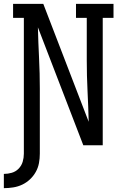

<svg xmlns="http://www.w3.org/2000/svg" viewBox="-29 -755 649 998"><path d="M-9 223V149Q12 149 32.5 143Q53 137 68 121.5Q83 106 89 85.5Q95 65 95 44V-662H39V-735H196L432 -122Q430 -202 426 -281.5Q422 -361 422 -441V-662H366V-735H561V-662H505V0H404L168 -613Q170 -533 174 -453.5Q178 -374 178 -294V44Q178 69 173.5 93Q169 117 157 138.5Q145 160 127 177Q109 194 87 204.5Q65 215 40.5 219Q16 223 -9 223Z"/></svg>

Font: Iosevka HT Extended
Style: Regular
Weight: 400
Width: 7
Monospace: yes
Designer: Belleve Invis
Foundry: Belleve Invis
Version: Version 32.3.0; ttfautohint (v1.8.4)